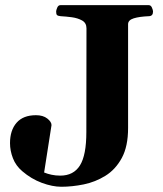

<svg xmlns="http://www.w3.org/2000/svg" viewBox="-20 -713 635 748"><path d="M219.2 14.6Q184.1 14.6 142.8 -0.7Q101.6 -16.1 66.9 -45.9Q41.5 -67.4 30.3 -96.7Q19 -126 19 -155.3Q19 -205.6 44.7 -234.9Q70.3 -264.2 120.1 -264.2Q147.9 -264.2 164.3 -251.2Q180.7 -238.3 180.7 -225.6L151.9 -41Q165 -35.6 180.9 -32.2Q196.8 -28.8 214.8 -28.8Q266.6 -28.8 291.5 -68.6Q316.4 -108.4 316.4 -198.2L316.9 -602.5Q316.9 -623.5 300 -633.1Q283.2 -642.6 259.8 -645.8Q236.3 -648.9 216.3 -649.9Q206.1 -650.9 202.4 -654.1Q198.7 -657.2 198.7 -668Q198.7 -673.3 202.9 -683.1Q207 -692.9 215.3 -692.9H559.6Q567.9 -692.9 572 -683.1Q576.2 -673.3 576.2 -668Q576.2 -650.4 560.1 -649.9Q522.9 -648.4 501 -641.6Q479 -634.8 479 -618.7V-214.4Q479 -142.6 454.6 -97.7Q430.2 -52.7 390.9 -28.3Q351.6 -3.9 306.2 5.4Q260.7 14.6 219.2 14.6Z"/></svg>

Font: Gelasio
Style: Bold
Weight: 700
Designer: Eben Sorkin
Foundry: Eben Sorkin
Version: Version 1.008